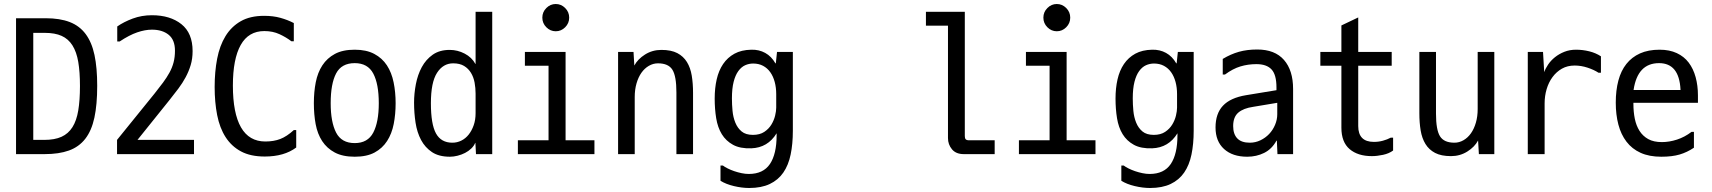

<svg xmlns="http://www.w3.org/2000/svg" viewBox="-20 -785 8540 958"><path d="M204 -621H146V-87H201Q253 -87 287 -102.5Q321 -118 341.5 -150.5Q362 -183 370.5 -234Q379 -285 379 -356Q379 -426 370.5 -476Q362 -526 341.5 -558.5Q321 -591 287.5 -606Q254 -621 204 -621ZM203 -16H60V-694H208Q279 -694 328 -675Q377 -656 407.5 -615Q438 -574 451.5 -510.5Q465 -447 465 -357Q465 -263 451 -198Q437 -133 405.5 -92.5Q374 -52 324 -34Q274 -16 203 -16Z M565 -578V-653Q598 -676 642.5 -692.5Q687 -709 738 -709Q829 -709 885 -664.5Q941 -620 941 -530Q941 -492 931.5 -460.5Q922 -429 906.5 -400Q891 -371 870 -343Q849 -315 825 -285L666 -87H948V-16H564V-87L751 -318Q775 -348 793.5 -373Q812 -398 825.5 -422.5Q839 -447 846 -473.5Q853 -500 853 -532Q853 -586 821.5 -611.5Q790 -637 738 -637Q704 -637 664.5 -623.5Q625 -610 577 -578Z M1458 -136V-49Q1398 -4 1301 -4Q1230 -4 1182.5 -29.5Q1135 -55 1105.5 -101Q1076 -147 1063.5 -211Q1051 -275 1051 -351Q1051 -427 1063.5 -492Q1076 -557 1105 -604.5Q1134 -652 1181 -679Q1228 -706 1298 -706Q1343 -706 1379 -696Q1415 -686 1446 -670V-579H1434Q1408 -599 1374.5 -614.5Q1341 -630 1299 -630Q1220 -630 1181 -560.5Q1142 -491 1142 -358Q1142 -220 1182.5 -149.5Q1223 -79 1304 -79Q1346 -79 1378.5 -91.5Q1411 -104 1446 -136Z M1750 -3Q1690 -3 1650.5 -24Q1611 -45 1587.5 -81Q1564 -117 1555 -165.5Q1546 -214 1546 -270Q1546 -326 1555.5 -374.5Q1565 -423 1588.5 -459Q1612 -495 1651 -516Q1690 -537 1750 -537Q1808 -537 1847.5 -516Q1887 -495 1910.5 -459Q1934 -423 1944 -374Q1954 -325 1954 -270Q1954 -215 1944.5 -166.5Q1935 -118 1911.5 -81.5Q1888 -45 1849 -24Q1810 -3 1750 -3ZM1750 -71Q1815 -71 1842.5 -123.5Q1870 -176 1870 -270Q1870 -366 1842.5 -418Q1815 -470 1750 -470Q1684 -470 1657 -418.5Q1630 -367 1630 -270Q1630 -176 1657 -123.5Q1684 -71 1750 -71Z M2353 -318Q2353 -346 2348 -373Q2343 -400 2330 -421.5Q2317 -443 2295.5 -456Q2274 -469 2241 -469Q2191 -469 2160.5 -421.5Q2130 -374 2130 -270Q2130 -165 2155.5 -119Q2181 -73 2237 -73Q2261 -73 2282 -83.5Q2303 -94 2318.5 -113.5Q2334 -133 2343.5 -160Q2353 -187 2353 -220ZM2224 -536Q2263 -536 2298.5 -517.5Q2334 -499 2352 -466H2353V-726H2436V-16H2355L2352 -72H2351Q2345 -57 2331.5 -44Q2318 -31 2300.5 -22Q2283 -13 2263 -8Q2243 -3 2225 -3Q2170 -3 2135.5 -26Q2101 -49 2081 -86.5Q2061 -124 2053.5 -172.5Q2046 -221 2046 -273Q2046 -318 2055 -365Q2064 -412 2084.5 -450Q2105 -488 2139 -512Q2173 -536 2224 -536Z M2802 -526V-85H2946V-16H2564V-85H2717V-457H2599V-526ZM2686 -697Q2686 -725 2706 -745Q2726 -765 2753 -765Q2780 -765 2800 -745Q2820 -725 2820 -697Q2820 -669 2800 -649Q2780 -629 2753 -629Q2726 -629 2706 -649Q2686 -669 2686 -697Z M3438 -16H3355V-324Q3355 -405 3335 -437Q3315 -469 3263 -469Q3239 -469 3217.5 -456.5Q3196 -444 3180.5 -422Q3165 -400 3156 -369Q3147 -338 3147 -301V-16H3064V-526H3141L3145 -458Q3162 -490 3198.5 -513Q3235 -536 3280 -536Q3329 -536 3359.5 -520Q3390 -504 3407.5 -475.5Q3425 -447 3431.5 -408Q3438 -369 3438 -322Z M3853 -315Q3853 -348 3845.5 -376Q3838 -404 3823.5 -424.5Q3809 -445 3787.5 -456.5Q3766 -468 3738 -468Q3717 -468 3698 -459.5Q3679 -451 3664 -430.5Q3649 -410 3640.5 -376.5Q3632 -343 3632 -294Q3632 -264 3635 -232Q3638 -200 3649 -173Q3660 -146 3680.5 -129Q3701 -112 3737 -112Q3771 -112 3793.5 -127Q3816 -142 3829 -163.5Q3842 -185 3847.5 -208Q3853 -231 3853 -248ZM3716 83Q3788 83 3821.5 33.5Q3855 -16 3855 -110V-120Q3811 -48 3729 -45Q3673 -43 3637.5 -62.5Q3602 -82 3581.5 -115.5Q3561 -149 3553.5 -195Q3546 -241 3546 -293Q3546 -345 3556 -389Q3566 -433 3588 -465.5Q3610 -498 3644.5 -517Q3679 -536 3729 -537Q3767 -538 3798 -521Q3829 -504 3849 -469H3851L3857 -526H3936V-133Q3936 -67 3925 -14Q3914 39 3888.5 76Q3863 113 3821 133Q3779 153 3718 153Q3682 153 3642 143.5Q3602 134 3575 117V41H3587Q3596 48 3611 55.5Q3626 63 3643.5 69Q3661 75 3680 79Q3699 83 3716 83Z M4794 -726V-106Q4794 -95 4798.5 -90Q4803 -85 4816 -85H4943V-16H4789Q4750 -16 4730 -40Q4710 -64 4710 -96V-657H4600V-726Z M5302 -526V-85H5446V-16H5064V-85H5217V-457H5099V-526ZM5186 -697Q5186 -725 5206 -745Q5226 -765 5253 -765Q5280 -765 5300 -745Q5320 -725 5320 -697Q5320 -669 5300 -649Q5280 -629 5253 -629Q5226 -629 5206 -649Q5186 -669 5186 -697Z M5853 -315Q5853 -348 5845.5 -376Q5838 -404 5823.5 -424.5Q5809 -445 5787.5 -456.5Q5766 -468 5738 -468Q5717 -468 5698 -459.5Q5679 -451 5664 -430.5Q5649 -410 5640.5 -376.5Q5632 -343 5632 -294Q5632 -264 5635 -232Q5638 -200 5649 -173Q5660 -146 5680.5 -129Q5701 -112 5737 -112Q5771 -112 5793.5 -127Q5816 -142 5829 -163.5Q5842 -185 5847.5 -208Q5853 -231 5853 -248ZM5716 83Q5788 83 5821.5 33.5Q5855 -16 5855 -110V-120Q5811 -48 5729 -45Q5673 -43 5637.5 -62.5Q5602 -82 5581.5 -115.5Q5561 -149 5553.5 -195Q5546 -241 5546 -293Q5546 -345 5556 -389Q5566 -433 5588 -465.5Q5610 -498 5644.5 -517Q5679 -536 5729 -537Q5767 -538 5798 -521Q5829 -504 5849 -469H5851L5857 -526H5936V-133Q5936 -67 5925 -14Q5914 39 5888.5 76Q5863 113 5821 133Q5779 153 5718 153Q5682 153 5642 143.5Q5602 134 5575 117V41H5587Q5596 48 5611 55.5Q5626 63 5643.5 69Q5661 75 5680 79Q5699 83 5716 83Z M6353 -215V-272L6233 -252Q6184 -245 6158.5 -223Q6133 -201 6133 -156Q6133 -116 6153.5 -94.5Q6174 -73 6216 -73Q6244 -73 6269 -85Q6294 -97 6312.5 -116.5Q6331 -136 6342 -162Q6353 -188 6353 -215ZM6081 -413V-491Q6121 -515 6161.5 -526.5Q6202 -538 6253 -538Q6341 -538 6386.5 -486Q6432 -434 6432 -341V-16H6354L6351 -83H6349Q6326 -41 6287.5 -22Q6249 -3 6203 -3Q6130 -3 6087.5 -41.5Q6045 -80 6045 -149Q6045 -218 6082 -257.5Q6119 -297 6197 -310L6349 -335V-349Q6349 -412 6324.5 -438.5Q6300 -465 6249 -465Q6207 -465 6169 -453.5Q6131 -442 6092 -413Z M6931 -98V-34Q6911 -19 6881 -12.5Q6851 -6 6825 -6Q6755 -6 6714 -41Q6673 -76 6673 -148V-457H6568V-526H6673V-658L6757 -698V-526H6924V-457H6757V-156Q6757 -77 6835 -77Q6859 -77 6880.5 -83Q6902 -89 6919 -98Z M7062 -526H7145V-218Q7145 -137 7165 -105Q7185 -73 7237 -73Q7261 -73 7282.5 -85.5Q7304 -98 7319.5 -120Q7335 -142 7344 -173Q7353 -204 7353 -241V-526H7436V-16H7359L7355 -84Q7338 -52 7301.5 -29Q7265 -6 7220 -6Q7171 -6 7140.5 -22Q7110 -38 7092.5 -66.5Q7075 -95 7068.5 -134Q7062 -173 7062 -220Z M7679 -526 7685 -425Q7691 -443 7704.5 -463Q7718 -483 7738.5 -499.5Q7759 -516 7785.5 -526.5Q7812 -537 7844 -537Q7877 -537 7909.5 -529Q7942 -521 7968 -504V-422H7956Q7933 -437 7901 -447.5Q7869 -458 7837 -458Q7801 -458 7773.5 -442.5Q7746 -427 7726.5 -400.5Q7707 -374 7697 -340Q7687 -306 7687 -269V-16H7603V-526Z M8131 -336H8365V-339Q8358 -470 8258 -470Q8151 -470 8131 -337ZM8261 -537Q8310 -537 8346.5 -520Q8383 -503 8406 -472.5Q8429 -442 8440.5 -400Q8452 -358 8452 -309V-272H8130V-267Q8130 -227 8137 -192.5Q8144 -158 8160.5 -132Q8177 -106 8204 -91Q8231 -76 8272 -76Q8309 -76 8347.5 -88.5Q8386 -101 8420 -127H8432V-48Q8398 -25 8360.5 -14Q8323 -3 8269 -3Q8209 -3 8166 -22.5Q8123 -42 8095.5 -78Q8068 -114 8055 -163.5Q8042 -213 8042 -273Q8042 -334 8055 -383Q8068 -432 8095 -466Q8122 -500 8163 -518.5Q8204 -537 8261 -537Z"/></svg>

Font: D2Coding ligature
Style: Regular
Weight: 400
Monospace: yes
Designer: Yong-Rak Park; Jeong-Hwan Yoon; Sang-Min Lee;
Foundry: NHN Corporation
Version: Version 1.3.2; Build 20180524